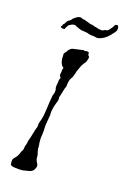

<svg xmlns="http://www.w3.org/2000/svg" viewBox="-93 -603 430 656"><g transform="rotate(15 122.0 -275.5)"><path d="M54 6Q46 6 39 5.5Q32 5 27 4Q16 3 11 -2Q10 -14 11 -18Q11 -22 15 -26L21 -32Q25 -36 28 -42Q30 -44 31 -48L34 -55Q39 -61 40 -67Q40 -75 44 -83Q46 -88 47 -96Q48 -100 49.5 -103Q51 -106 52 -110L58 -130Q61 -141 65 -150Q66 -153 66 -159Q66 -162 68 -168Q72 -178 73.5 -184Q75 -190 76 -194L80 -218Q81 -225 83 -241Q84 -249 85.5 -255.5Q87 -262 88 -269Q91 -275 92 -280Q93 -285 93 -289Q90 -296 92 -306Q92 -306 94 -316Q94 -325 96 -327Q98 -331 98 -336H95Q95 -338 94.5 -339.5Q94 -341 94 -343Q94 -346 96 -354Q96 -359 97 -362.5Q98 -366 99 -368Q98 -369 98 -369.5Q98 -370 96 -371Q96 -371 93 -374Q85 -386 87 -409Q86 -415 89 -418Q91 -421 95 -425Q103 -439 116 -440Q123 -441 131 -442Q139 -443 146 -444Q151 -446 153 -443Q153 -443 155 -443Q157 -443 161 -444Q170 -443 170 -439Q169 -438 169 -436Q169 -432 174 -427Q173 -423 173 -420Q173 -417 171 -415Q171 -413 170 -411Q169 -409 168 -407Q164 -403 163 -401Q161 -399 157 -393Q155 -389 153 -385Q151 -381 149 -376Q144 -367 143 -360Q142 -358 141 -355Q140 -352 138 -347Q134 -342 132.5 -339Q131 -336 130 -334Q128 -330 126 -319Q126 -308 122 -303L117 -287Q114 -275 111 -269V-266Q111 -264 111 -261Q111 -258 110 -255L104 -239Q101 -231 100 -225.5Q99 -220 98 -217Q97 -213 97 -209.5Q97 -206 97 -201Q96 -196 95 -190Q94 -184 93 -178Q90 -163 90 -154Q90 -149 89.5 -142.5Q89 -136 88 -129Q85 -114 86 -104Q86 -101 86 -98Q86 -95 87 -92Q86 -89 87 -86Q88 -82 86 -80Q87 -79 87 -76.5Q87 -74 88 -70Q90 -61 90 -61Q91 -58 91 -53V-45Q92 -38 97 -29Q99 -25 99 -22Q99 -16 94 -8Q90 -1 79 2Q73 3 67 4Q61 5 54 6ZM65 -497Q60 -497 55 -500Q54 -500 54 -502Q54 -503 56.5 -505.5Q59 -508 59 -511Q60 -513 62.5 -514.5Q65 -516 66 -520Q68 -522 70.5 -525.5Q73 -529 77 -530Q82 -533 84 -536Q86 -539 88 -540Q94 -545 97 -546Q99 -548 104.5 -549.5Q110 -551 112 -550L119 -547Q123 -546 126 -545.5Q129 -545 130 -544Q135 -542 140 -540.5Q145 -539 148 -537Q160 -536 163 -533Q166 -532 171 -531Q176 -530 177 -529Q180 -527 187 -527Q188 -527 189 -526.5Q190 -526 191 -526Q195 -526 201 -529Q204 -531 207.5 -530.5Q211 -530 215 -534Q219 -538 221.5 -541Q224 -544 227 -548Q229 -551 230.5 -554Q232 -557 237 -557Q242 -557 243 -553.5Q244 -550 244 -547Q244 -539 239 -533Q234 -527 225 -518Q209 -502 191 -498Q190 -498 189 -497.5Q188 -497 186 -497Q181 -497 176 -498.5Q171 -500 169 -500Q160 -500 155 -502Q150 -504 146 -505Q140 -506 135 -507Q130 -508 126 -508Q120 -510 116.5 -511.5Q113 -513 109 -515Q104 -517 102.5 -518.5Q101 -520 95 -520Q87 -519 85 -517Q83 -515 81 -515Q77 -513 76 -511Q75 -509 73 -506Q72 -505 70.5 -502.5Q69 -500 69 -498Q68 -497 65 -497Z"/></g></svg>

Font: Estonia
Style: Regular
Weight: 400
Designer: Robert E. Leuschke
Foundry: Robert E. Leuschke
Version: Version 1.014; ttfautohint (v1.8.3)